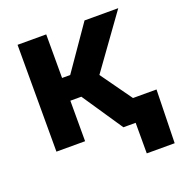

<svg xmlns="http://www.w3.org/2000/svg" viewBox="-127 -656 870 922"><g transform="rotate(-20 308.0 -195.0)"><path d="M62.5 0V-545.9H209V-323.2H250.5L404.8 -545.9H577.1L382.3 -275.4L579.1 0H404.8L265.1 -207H209V0ZM467.3 156.2V0H425.3V-116.2H616.2L609.9 156.2Z"/></g></svg>

Font: Inter
Style: Bold
Weight: 700
Designer: Rasmus Andersson
Foundry: rsms
Version: Version 4.001;git-9221beed3